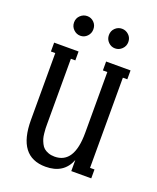

<svg xmlns="http://www.w3.org/2000/svg" viewBox="-126 -715 665 812"><g transform="rotate(20 206.5 -309.5)"><path d="M82 -595.2Q82 -614.3 95.2 -626.7Q108.4 -639.2 126 -639.2Q143.6 -639.2 156.2 -626.7Q168.9 -614.3 168.9 -595.2Q168.9 -576.7 156.2 -563.7Q143.6 -550.8 126 -550.8Q108.4 -550.8 95.2 -563.7Q82 -576.7 82 -595.2ZM238.8 -595.2Q238.8 -614.3 251.7 -626.7Q264.6 -639.2 282.2 -639.2Q299.8 -639.2 313 -626.7Q326.2 -614.3 326.2 -595.2Q326.2 -576.7 313 -563.7Q299.8 -550.8 282.2 -550.8Q264.6 -550.8 251.7 -563.7Q238.8 -576.7 238.8 -595.2ZM376 -485.8V-445.8H356V-40H376V0H286.1V-49.8Q258.8 20 176.8 20Q51.8 20 51.8 -145V-445.8H32.2V-485.8H142.1V-445.8H122.1V-153.8Q122.1 -140.6 122.3 -133.1Q122.6 -125.5 124 -111.1Q125.5 -96.7 128.2 -87.6Q130.9 -78.6 136.5 -67.1Q142.1 -55.7 149.9 -49.1Q157.7 -42.5 170.2 -37.8Q182.6 -33.2 198.2 -33.2Q286.1 -33.2 286.1 -171.9V-445.8H266.1V-485.8Z"/></g></svg>

Font: Margherita
Style: Regular
Weight: 400
Designer: James Puckett
Foundry: Dunwich Type Founders
Version: Version 1.008;hotconv 1.0.109;makeotfexe 2.5.65596